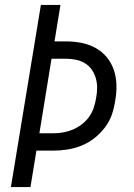

<svg xmlns="http://www.w3.org/2000/svg" viewBox="-20 -755 540 775"><path d="M24 0 145 -735H224L200 -588H246Q278 -588 308.5 -582Q339 -576 365.5 -561.5Q392 -547 411 -524Q430 -501 439.5 -472.5Q449 -444 450 -412.5Q451 -381 445 -349Q441 -320 431.5 -292.5Q422 -265 403.5 -240.5Q385 -216 360.5 -197Q336 -178 308.5 -167Q281 -156 252 -151.5Q223 -147 195 -147H127L103 0ZM139 -217H195Q215 -217 235 -220.5Q255 -224 274 -232Q293 -240 310.5 -253.5Q328 -267 340 -284Q352 -301 358.5 -320.5Q365 -340 368 -360Q372 -380 372 -400.5Q372 -421 366.5 -440Q361 -459 350 -474.5Q339 -490 322.5 -500Q306 -510 286 -514Q266 -518 245 -518H188Z"/></svg>

Font: Iosevka Term Curly
Style: Italic
Weight: 400
Italic angle: -9°
Designer: Belleve Invis
Foundry: Belleve Invis
Version: Version 32.3.0